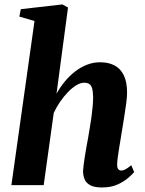

<svg xmlns="http://www.w3.org/2000/svg" viewBox="-20 -837 654 868"><path d="M441 10.5Q407.5 10.5 388.8 0.8Q370 -9 362.8 -25.8Q355.5 -42.5 355.5 -64Q356 -75 358.2 -92.5Q360.5 -110 363.8 -131.2Q367 -152.5 371.2 -174.8Q375.5 -197 379 -217.5Q382.5 -239 386.5 -262.8Q390.5 -286.5 393.8 -310.5Q397 -334.5 399 -356.8Q401 -379 401 -398Q400.5 -423 396.5 -437.2Q392.5 -451.5 383.8 -457.2Q375 -463 360.5 -463Q344 -463 325.2 -451.8Q306.5 -440.5 287.5 -421Q268.5 -401.5 251.8 -377Q235 -352.5 223 -326.5L177.5 0H31.5L136 -742L67.5 -762L74 -795.5L262 -817L287.5 -803L235.5 -413.5Q251.5 -442 272.2 -467.5Q293 -493 318.2 -512.8Q343.5 -532.5 372.2 -544Q401 -555.5 432.5 -555.5Q470 -555.5 497.2 -541.5Q524.5 -527.5 539.5 -497Q554.5 -466.5 554.5 -418Q554.5 -399.5 550.5 -369.2Q546.5 -339 541.2 -306.2Q536 -273.5 531.5 -246.5Q528.5 -227.5 525 -206.5Q521.5 -185.5 518.2 -165.2Q515 -145 512.5 -126.8Q510 -108.5 509.5 -95Q509.5 -77 515.2 -71.5Q521 -66 528 -66Q536.5 -66 546.8 -71.2Q557 -76.5 573.5 -90L586.5 -59Q579.5 -50.5 560.8 -33.8Q542 -17 512.2 -3.2Q482.5 10.5 441 10.5Z"/></svg>

Font: Merriweather 48pt ExtraBold
Style: Italic
Weight: 800
Italic angle: -7.8°
Version: Version 2.101